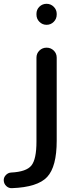

<svg xmlns="http://www.w3.org/2000/svg" viewBox="-48 -770 425 1009"><path d="M14.6 218.8Q-2 219.7 -14.6 208Q-27.3 196.3 -28.3 178.7Q-29.3 163.1 -17.6 150.4Q-5.9 137.7 10.7 136.7Q90.8 132.8 117.2 99.6Q143.6 66.4 143.6 -25.4V-466.8Q143.6 -489.3 159.2 -504.4Q174.8 -519.5 196.8 -519.5Q218.8 -519.5 234.4 -504.4Q250 -489.3 250 -466.8V-30.3Q250 106.4 199.7 160.2Q149.4 213.9 14.6 218.8ZM250 -697.3V-693.4Q250 -670.9 234.4 -655.3Q218.8 -639.6 196.8 -639.6Q174.8 -639.6 159.2 -655.3Q143.6 -670.9 143.6 -693.4V-697.3Q143.6 -719.7 159.2 -734.9Q174.8 -750 196.8 -750Q218.8 -750 234.4 -734.4Q250 -718.8 250 -697.3Z"/></svg>

Font: Rounded Mgen+ 2p medium
Style: Regular
Weight: 500
Designer: [Source Han Sans]
Ryoko NISHIZUKA  (kana & ideographs); Paul D. Hunt (Latin, Greek & Cyrillic); Wenlong ZHANG  (bopomofo
Version: Version 1.059.20150602